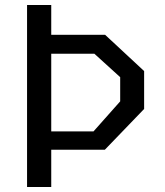

<svg xmlns="http://www.w3.org/2000/svg" viewBox="-20 -750 660 770"><path d="M88.5 0H185.5V-149.5H400.5L558 -313V-465L401.5 -610.5H185.5V-730H88.5ZM358.5 -534.5 462 -440.5V-343.5L355 -223H185.5V-534.5Z"/></svg>

Font: FontWithASyntaxHighlighterNightOwl
Style: Regular
Weight: 400
Designer: Riley Cran & the Lettermatic Team
Foundry: Lettermatic
Version: Version 1.000 (FontWithASyntaxHighlighterNightOwl)